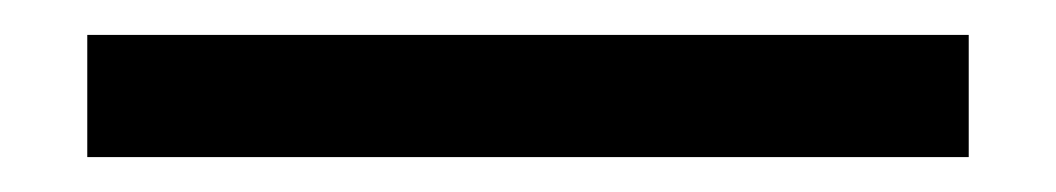

<svg xmlns="http://www.w3.org/2000/svg" viewBox="-20 75 605 110"><path d="M30 165V95H535V165Z"/></svg>

Font: IBM Plex Sans KR
Style: Regular
Weight: 400
Designer: Mike Abbink; Paul van der Laan; Pieter van Rosmalen; Wujin Sim; Chorong Kim; Dohee Lee;
Foundry: Sandoll Inc.
Version: Version 1.001